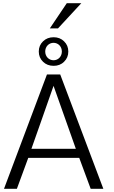

<svg xmlns="http://www.w3.org/2000/svg" viewBox="-20 -1174 706 1194"><path d="M313.5 -764.6C339.4 -764.6 361.3 -772.9 378.4 -790C396 -807.1 404.8 -828.1 404.8 -853.5C404.8 -878.9 396 -899.9 378.4 -917C361.3 -934.1 339.4 -942.4 313.5 -942.4C287.1 -942.4 265.1 -934.1 247.6 -917C230 -899.9 221.2 -878.9 221.2 -853.5C221.2 -828.1 230 -807.1 247.6 -790C265.1 -772.9 287.1 -764.6 313.5 -764.6ZM313 -799.3C283.7 -799.3 261.2 -822.8 261.2 -853.5C261.2 -884.3 283.7 -907.7 313 -907.7C342.3 -907.7 364.7 -884.3 364.7 -853.5C364.7 -822.8 342.3 -799.3 313 -799.3ZM340.8 -997.6 485.8 -1154.3H395.5L290 -997.6ZM175.3 -248.5C181.6 -265.6 201.7 -322.8 235.4 -418.9L313 -640.1C359.4 -510.7 405.8 -379.9 451.7 -248.5ZM85 0 155.8 -192.4H472.7L543.9 0H622.6L354.5 -710.9H272L4.9 0Z"/></svg>

Font: Ride Light
Style: Regular
Weight: 300
Version: Version 3.000